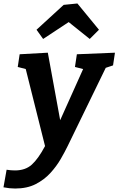

<svg xmlns="http://www.w3.org/2000/svg" viewBox="-76 -842 681 1104"><path d="M-56 235 -38 134Q-25 136 -13 137Q-1 138 10 138Q70 138 107 104.5Q144 71 183 -2L72 -445L26 -457L37 -530L199 -539L270 -151L402 -445L355 -457L366 -530L585 -539L574 -466L532 -452L313 -2Q297 31 273 72.5Q249 114 214 152.5Q179 191 129.5 216.5Q80 242 11 242Q-21 242 -56 235ZM172 -618 134 -671 290 -814 369 -822 493 -671 440 -618 319 -715Z"/></svg>

Font: Bitter
Style: Bold Italic
Weight: 700
Italic angle: -9°
Designer: Sol Matas, and Bitter project Authors
Foundry: Sol Matas
Version: Version 2.001